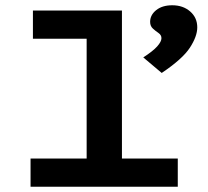

<svg xmlns="http://www.w3.org/2000/svg" viewBox="-20 -709 790 729"><path d="M96 0V-107H309V-562H105V-669H443V-107H655V0ZM594 -432 524 -491Q561 -515 577 -533Q593 -551 593 -564Q593 -576 582 -583.5Q571 -591 560.5 -600.5Q550 -610 550 -626Q550 -652 573 -670.5Q596 -689 634 -689Q675 -689 702 -665.5Q729 -642 729 -605Q729 -571 701 -528Q673 -485 594 -432Z"/></svg>

Font: Inconsolata ExtraExpanded ExtraBold
Style: Regular
Weight: 800
Width: 8
Monospace: yes
Designer: Raph Levien, Cyreal, Brenton Simpson
Foundry: Raph Levien, Cyreal, Google
Version: Version 3.001; ttfautohint (v1.8.2.53-6de2)